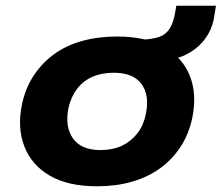

<svg xmlns="http://www.w3.org/2000/svg" viewBox="-20 -642 777 673"><path d="M320 11Q219 11 155 -26Q91 -63 65.5 -128.5Q40 -194 57 -276Q69 -333 98 -377Q127 -421 169.5 -452Q212 -483 268 -498.5Q324 -514 391 -514Q492 -514 556 -477Q620 -440 645.5 -376Q671 -312 654 -229Q642 -172 613 -127.5Q584 -83 541 -52Q498 -21 442.5 -5Q387 11 320 11ZM332 -116Q375 -116 407 -131Q439 -146 461 -174Q483 -202 491 -241Q505 -308 476 -347.5Q447 -387 379 -387Q337 -387 304.5 -373Q272 -359 250.5 -331Q229 -303 220 -264Q207 -197 236 -156.5Q265 -116 332 -116ZM555 -429 471 -488 473 -503Q513 -504 537.5 -512.5Q562 -521 575.5 -543Q589 -565 595 -604L598 -622H737L731 -585Q725 -543 701 -509Q677 -475 639.5 -454.5Q602 -434 555 -429Z"/></svg>

Font: Nunito Sans 7pt SemiExpanded ExtraBold
Style: Italic
Weight: 800
Width: 6
Italic angle: -9°
Designer: Vernon Adams
Foundry: Vernon Adams
Version: Version 3.101;gftools[0.9.27]